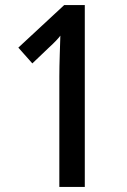

<svg xmlns="http://www.w3.org/2000/svg" viewBox="-20 -734 499 754"><path d="M213 0H313V-714H232L52 -547L107 -485L173 -548C194 -567 209 -583 217 -594C216 -553 213 -486 213 -434Z"/></svg>

Font: Noto Sans Gurmukhi UI Condensed Medium
Style: Regular
Weight: 500
Width: 3
Designer: Jelle Bosma - Monotype Design Team
Foundry: Monotype Imaging Inc.
Version: Version 2.004